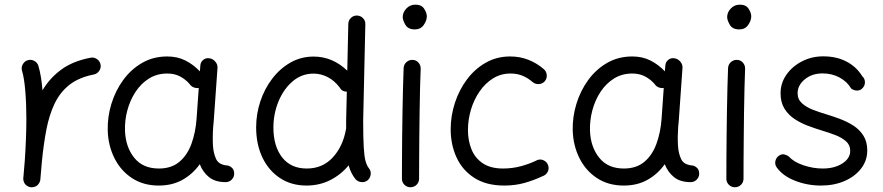

<svg xmlns="http://www.w3.org/2000/svg" viewBox="-20 -768 3795 825"><path d="M112.8 36.6Q107.9 36.1 103.5 34.2Q103.5 34.2 103.5 34.2Q102.5 33.7 102.1 33.7Q84.5 25.9 80.6 7.3Q80.6 6.8 80.6 6.3Q80.6 6.3 80.6 5.4Q79.6 1 80.1 -3.9Q80.1 -5.9 80.6 -7.3Q82 -24.9 83.5 -42.2Q85 -59.6 86.4 -76.7Q89.4 -119.1 91.3 -166.3Q93.3 -213.4 93.3 -259.8Q93.3 -322.3 88.6 -377.7Q84 -433.1 74.7 -463.9Q70.3 -478 77.9 -491.7Q85.4 -505.4 99.6 -509.3Q113.8 -513.7 127.4 -506.3Q141.1 -499 145 -484.9Q151.4 -463.4 155.8 -436.8Q160.2 -410.2 162.6 -379.9Q192.9 -431.6 242.7 -468.5Q292.5 -505.4 369.1 -520Q383.8 -522.9 396.5 -514.2Q409.2 -505.4 412.1 -490.7Q415 -476.1 406.2 -463.4Q397.5 -450.7 382.8 -447.8Q319.3 -435.5 278.8 -403.8Q238.3 -372.1 214.8 -323.2Q191.4 -274.4 179.2 -210.7Q167 -147 159.7 -70.8Q156.7 -31.2 153.3 3.9Q152.8 8.8 150.9 13.2Q150.9 13.2 150.9 13.2Q150.4 14.2 150.4 14.6Q142.6 32.2 124 36.1Q123.5 36.1 123 36.1Q122.6 36.1 122.1 36.1Q117.7 37.1 112.8 36.6Z M949.7 14.6Q904.8 14.6 878.2 -6.8Q851.6 -28.3 838.4 -62.5Q808.6 -20.5 764.6 4.4Q720.7 29.3 662.1 29.3Q596.2 29.3 547.6 -2.4Q499 -34.2 471.9 -88.1Q444.8 -142.1 442.9 -207.5Q441.4 -265.6 458.7 -322Q476.1 -378.4 509.5 -424.3Q543 -470.2 590.8 -497.8Q638.7 -525.4 698.7 -525.4Q742.2 -525.4 776.6 -508.1Q811 -490.7 838.9 -461.4L840.8 -486.3Q841.8 -501.5 853.3 -510.7Q864.7 -520 879.9 -517.6Q894.5 -515.6 905 -503.4Q915.5 -491.2 914.6 -476.6L898.4 -248.5Q897.5 -235.4 896 -222.2Q894.5 -202.6 894.3 -181.4Q894 -160.2 895 -143.1Q897 -108.9 908.9 -84Q920.9 -59.1 959.5 -56.6Q969.2 -54.2 977.5 -46.1Q985.8 -38.1 986.3 -22Q986.3 -6.8 975.6 3.9Q964.8 14.6 949.7 14.6ZM662.6 -43.9Q716.3 -43.9 750.5 -72.5Q784.7 -101.1 802.5 -149.7Q820.3 -198.2 824.7 -258.3L834 -390.1Q823.2 -388.2 812.3 -392.6Q801.3 -397 794.9 -406.7Q778.3 -426.3 754.4 -439.2Q730.5 -452.1 698.7 -452.1Q654.8 -452.1 620.4 -430.7Q585.9 -409.2 562.5 -373.5Q539.1 -337.9 527.3 -294.4Q515.6 -251 517.1 -206.5Q519.5 -136.7 556.6 -90.3Q593.8 -43.9 662.6 -43.9Z M1328.1 -524.9Q1408.7 -524.9 1472.2 -464.4L1476.6 -665.5Q1477.1 -680.7 1488 -691.2Q1499 -701.7 1514.2 -701.2Q1529.3 -700.7 1539.8 -689.9Q1550.3 -679.2 1549.8 -664.1L1540.5 -249Q1540.5 -175.3 1543 -135Q1545.4 -94.7 1550.8 -75.7Q1556.2 -56.6 1564.9 -45.4Q1574.7 -33.7 1572.8 -18.3Q1570.8 -2.9 1559.6 6.8Q1547.9 16.1 1532.5 14.4Q1517.1 12.7 1507.3 1.5Q1487.3 -23.4 1478 -57.6Q1445.3 -17.6 1398.9 5.9Q1352.5 29.3 1297.4 29.3Q1231.4 29.3 1182.6 -3.2Q1133.8 -35.6 1107.2 -92Q1080.6 -148.4 1080.6 -220.7Q1080.6 -277.8 1098.6 -332.3Q1116.7 -386.7 1149.9 -430.2Q1183.1 -473.6 1228.3 -499.3Q1273.4 -524.9 1328.1 -524.9ZM1154.8 -219.7Q1154.8 -140.1 1192.1 -92Q1229.5 -43.9 1298.3 -43.9Q1365.7 -43.9 1409.7 -91.3Q1453.6 -138.7 1466.8 -213.4Q1466.8 -214.8 1467.3 -215.8Q1467.3 -224.1 1467.3 -232.7Q1467.3 -241.2 1467.3 -250L1470.2 -374Q1448.7 -374.5 1439.5 -392.1Q1417 -421.9 1387.9 -436.8Q1358.9 -451.7 1327.1 -451.7Q1275.9 -451.7 1237.1 -418.2Q1198.2 -384.8 1176.5 -331.8Q1154.8 -278.8 1154.8 -219.7Z M1710.4 -694.8Q1710.4 -714.8 1726.1 -731.4Q1741.7 -748 1765.1 -748Q1791.5 -748 1802.7 -730.2Q1814 -712.4 1814 -698.2Q1814 -679.2 1800.5 -660.4Q1787.1 -641.6 1762.7 -641.6Q1733.4 -641.6 1721.9 -661.4Q1710.4 -681.2 1710.4 -694.8ZM1752.9 -510.7Q1768.1 -510.3 1778.1 -499Q1788.1 -487.8 1787.6 -472.2Q1786.1 -438.5 1784.9 -390.1Q1783.7 -341.8 1783 -286.9Q1782.2 -231.9 1781.7 -177.7Q1781.2 -123.5 1781 -77.1Q1780.8 -30.8 1780.8 0Q1780.8 15.1 1770 25.9Q1759.3 36.6 1743.7 36.6Q1728.5 36.6 1717.8 25.9Q1707 15.1 1707 0Q1707 -30.8 1707.3 -77.4Q1707.5 -124 1708 -178.5Q1708.5 -232.9 1709.5 -288.1Q1710.4 -343.3 1711.7 -392.1Q1712.9 -440.9 1714.4 -476.1Q1715.3 -491.2 1726.6 -501.2Q1737.8 -511.2 1752.9 -510.7Z M2320.8 -418.9Q2311 -407.7 2295.7 -406.7Q2280.3 -405.8 2269 -415Q2248.5 -433.1 2225.1 -442.6Q2201.7 -452.1 2173.8 -452.1Q2132.3 -452.1 2098.6 -431.2Q2064.9 -410.2 2040.8 -375.2Q2016.6 -340.3 2003.7 -297.1Q1990.7 -253.9 1990.7 -209Q1990.7 -164.1 2005.9 -126.5Q2021 -88.9 2054.4 -66.4Q2087.9 -43.9 2141.6 -43.9Q2182.1 -43.9 2219.7 -54.2Q2257.3 -64.5 2289.6 -80.6Q2303.7 -85.4 2317.4 -78.4Q2331.1 -71.3 2335.4 -57.1Q2340.3 -43 2333.3 -29.5Q2326.2 -16.1 2312 -11.2Q2272.5 7.3 2232.7 18.3Q2192.9 29.3 2147 29.3Q2069.3 29.3 2018.1 -3.7Q1966.8 -36.6 1941.7 -91.6Q1916.5 -146.5 1916.5 -212.4Q1916.5 -270 1934.6 -325.7Q1952.6 -381.3 1986.3 -426.5Q2020 -471.7 2067.1 -498.5Q2114.3 -525.4 2171.9 -525.4Q2214.4 -525.4 2250.7 -511Q2287.1 -496.6 2316.9 -470.7Q2328.1 -460.9 2329.3 -445.6Q2330.6 -430.2 2320.8 -418.9Z M2947.8 14.6Q2902.8 14.6 2876.2 -6.8Q2849.6 -28.3 2836.4 -62.5Q2806.6 -20.5 2762.7 4.4Q2718.8 29.3 2660.2 29.3Q2594.2 29.3 2545.7 -2.4Q2497.1 -34.2 2470 -88.1Q2442.9 -142.1 2440.9 -207.5Q2439.5 -265.6 2456.8 -322Q2474.1 -378.4 2507.6 -424.3Q2541 -470.2 2588.9 -497.8Q2636.7 -525.4 2696.8 -525.4Q2740.2 -525.4 2774.7 -508.1Q2809.1 -490.7 2836.9 -461.4L2838.9 -486.3Q2839.8 -501.5 2851.3 -510.7Q2862.8 -520 2877.9 -517.6Q2892.6 -515.6 2903.1 -503.4Q2913.6 -491.2 2912.6 -476.6L2896.5 -248.5Q2895.5 -235.4 2894 -222.2Q2892.6 -202.6 2892.3 -181.4Q2892.1 -160.2 2893.1 -143.1Q2895 -108.9 2907 -84Q2918.9 -59.1 2957.5 -56.6Q2967.3 -54.2 2975.6 -46.1Q2983.9 -38.1 2984.4 -22Q2984.4 -6.8 2973.6 3.9Q2962.9 14.6 2947.8 14.6ZM2660.6 -43.9Q2714.4 -43.9 2748.5 -72.5Q2782.7 -101.1 2800.5 -149.7Q2818.4 -198.2 2822.8 -258.3L2832 -390.1Q2821.3 -388.2 2810.3 -392.6Q2799.3 -397 2793 -406.7Q2776.4 -426.3 2752.4 -439.2Q2728.5 -452.1 2696.8 -452.1Q2652.8 -452.1 2618.4 -430.7Q2584 -409.2 2560.5 -373.5Q2537.1 -337.9 2525.4 -294.4Q2513.7 -251 2515.1 -206.5Q2517.6 -136.7 2554.7 -90.3Q2591.8 -43.9 2660.6 -43.9Z M3104.5 -694.8Q3104.5 -714.8 3120.1 -731.4Q3135.7 -748 3159.2 -748Q3185.5 -748 3196.8 -730.2Q3208 -712.4 3208 -698.2Q3208 -679.2 3194.6 -660.4Q3181.2 -641.6 3156.7 -641.6Q3127.4 -641.6 3116 -661.4Q3104.5 -681.2 3104.5 -694.8ZM3147 -510.7Q3162.1 -510.3 3172.1 -499Q3182.1 -487.8 3181.6 -472.2Q3180.2 -438.5 3179 -390.1Q3177.7 -341.8 3177 -286.9Q3176.3 -231.9 3175.8 -177.7Q3175.3 -123.5 3175 -77.1Q3174.8 -30.8 3174.8 0Q3174.8 15.1 3164.1 25.9Q3153.3 36.6 3137.7 36.6Q3122.6 36.6 3111.8 25.9Q3101.1 15.1 3101.1 0Q3101.1 -30.8 3101.3 -77.4Q3101.6 -124 3102.1 -178.5Q3102.5 -232.9 3103.5 -288.1Q3104.5 -343.3 3105.7 -392.1Q3106.9 -440.9 3108.4 -476.1Q3109.4 -491.2 3120.6 -501.2Q3131.8 -511.2 3147 -510.7Z M3687 -390.1Q3677.7 -379.4 3663.8 -378.9Q3649.9 -378.4 3637.2 -387.7Q3620.1 -417.5 3587.2 -435.1Q3554.2 -452.6 3514.6 -452.6Q3469.2 -452.6 3438.2 -427.2Q3407.2 -401.9 3407.2 -367.2Q3407.2 -341.3 3425.8 -324.5Q3444.3 -307.6 3472.4 -296.6Q3500.5 -285.6 3530.3 -276.9Q3558.1 -268.6 3588.9 -257.1Q3619.6 -245.6 3646.5 -228.5Q3673.3 -211.4 3689.9 -185.3Q3706.5 -159.2 3706.5 -121.6Q3706.5 -78.1 3680.2 -43.9Q3653.8 -9.8 3608.9 9.8Q3564 29.3 3507.8 29.3Q3448.7 29.3 3396 8.5Q3343.3 -12.2 3317.4 -48.8Q3308.6 -61.5 3311.8 -76.2Q3314.9 -90.8 3327.1 -99.1Q3339.4 -107.4 3351.1 -104.2Q3362.8 -101.1 3370.6 -94.7Q3390.1 -72.3 3431.6 -58.1Q3473.1 -43.9 3515.1 -43.9Q3565.9 -43.9 3599.6 -65.7Q3633.3 -87.4 3633.3 -120.1Q3633.3 -145 3615.2 -160.9Q3597.2 -176.8 3569.6 -187.5Q3542 -198.2 3513.2 -206.5Q3484.9 -215.3 3453.6 -226.8Q3422.4 -238.3 3395 -256.1Q3367.7 -273.9 3350.8 -301Q3334 -328.1 3334 -367.2Q3334 -411.1 3359.1 -447Q3384.3 -482.9 3426 -504.4Q3467.8 -525.9 3517.1 -525.9Q3574.7 -525.9 3617.4 -503.4Q3660.2 -481 3685.1 -440.4Q3696.3 -430.2 3696.5 -415.5Q3696.8 -400.9 3687 -390.1Z"/></svg>

Font: Mikhak Regular
Style: Regular
Weight: 400
Designer: Amin Abedi
Version: Version 3.3